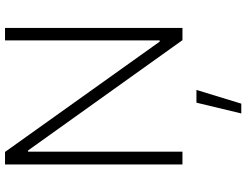

<svg xmlns="http://www.w3.org/2000/svg" viewBox="-128 -619 981 765"><g transform="rotate(-90 362.5 -236.5)"><path d="M633.8 0H585L145.5 -615.2H140.6V0H89.8V-707H139.6L579.1 -90.8H584V-707H633.8ZM335.9 55.7H386.7L332 234.4H293Z"/></g></svg>

Font: Pretendard GOV ExtraLight
Style: Regular
Weight: 200
Designer: Base glyphs from Inter by Rasmus Andersson; Hangeul glyphs from Noto Sans CJK(Source Han Sans) by Jang Soo-young and Kan
Foundry: Kil Hyung-jin
Version: Version 1.309